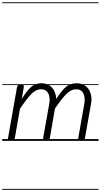

<svg xmlns="http://www.w3.org/2000/svg" viewBox="-25 -1246 892 1698"><path d="M71 0Q52 0 48.2 -8.8Q44.5 -17.5 46 -24.5L124 -467Q126 -479 130.5 -486.2Q135 -493.5 143.2 -497Q151.5 -500.5 164.5 -500.5Q179 -500.5 183.2 -493.5Q187.5 -486.5 184.5 -469.5L167 -371.5Q198.5 -420.5 224.2 -450.8Q250 -481 277.8 -495.2Q305.5 -509.5 342.5 -509.5Q384.5 -509.5 413 -490.2Q441.5 -471 456.2 -439.2Q471 -407.5 472 -370.5Q504 -420.5 531 -451Q558 -481.5 586.8 -495.5Q615.5 -509.5 652.5 -509.5Q703 -509.5 734.2 -483.8Q765.5 -458 777.2 -417Q789 -376 780.5 -330.5L726.5 -25Q725.5 -18.5 720.8 -9.2Q716 0 692.5 0Q673.5 0 669.8 -9.2Q666 -18.5 667.5 -27.5L721.5 -333Q726.5 -359 722.2 -387.8Q718 -416.5 700.8 -436.5Q683.5 -456.5 648.5 -456.5Q604 -456.5 562 -414.8Q520 -373 461 -285.5L415.5 -24.5Q414.5 -18.5 410 -9.2Q405.5 0 382 0Q363.5 0 359.5 -9.2Q355.5 -18.5 357 -27.5L411.5 -333Q416.5 -359 412.2 -387.5Q408 -416 390.5 -436.2Q373 -456.5 337.5 -456.5Q292.5 -456.5 251.5 -414.2Q210.5 -372 151.5 -283.5L106.5 -27Q105.5 -21.5 100 -10.8Q94.5 0 71 0ZM71 0Q52 0 48.2 -8.8Q44.5 -17.5 46 -24.5L124 -467Q126 -479 130.5 -486.2Q135 -493.5 143.2 -497Q151.5 -500.5 164.5 -500.5Q179 -500.5 183.2 -493.5Q187.5 -486.5 184.5 -469.5L167 -371.5Q198.5 -420.5 224.2 -450.8Q250 -481 277.8 -495.2Q305.5 -509.5 342.5 -509.5Q384.5 -509.5 413 -490.2Q441.5 -471 456.2 -439.2Q471 -407.5 472 -370.5Q504 -420.5 531 -451Q558 -481.5 586.8 -495.5Q615.5 -509.5 652.5 -509.5Q703 -509.5 734.2 -483.8Q765.5 -458 777.2 -417Q789 -376 780.5 -330.5L726.5 -25Q725.5 -18.5 720.8 -9.2Q716 0 692.5 0Q673.5 0 669.8 -9.2Q666 -18.5 667.5 -27.5L721.5 -333Q726.5 -359 722.2 -387.8Q718 -416.5 700.8 -436.5Q683.5 -456.5 648.5 -456.5Q604 -456.5 562 -414.8Q520 -373 461 -285.5L415.5 -24.5Q414.5 -18.5 410 -9.2Q405.5 0 382 0Q363.5 0 359.5 -9.2Q355.5 -18.5 357 -27.5L411.5 -333Q416.5 -359 412.2 -387.5Q408 -416 390.5 -436.2Q373 -456.5 337.5 -456.5Q292.5 -456.5 251.5 -414.2Q210.5 -372 151.5 -283.5L106.5 -27Q105.5 -21.5 100 -10.8Q94.5 0 71 0ZM-5 424.5H846.5V432.5H-5ZM-5 -16H846.5V0H-5ZM-5 -501.5H846.5V-493.5H-5ZM-5 -1226H846.5V-1218H-5Z"/></svg>

Font: Edu AU VIC WA NT Guides
Style: Regular
Weight: 400
Designer: Tina and Corey Anderson, Eben Sorkin, Mirko Velimirovic
Foundry: Google for Education
Version: Version 1.001